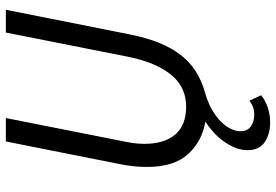

<svg xmlns="http://www.w3.org/2000/svg" viewBox="-160 -536 921 640"><g transform="rotate(-90 300.0 -215.5)"><path d="M212 225Q174 225 147 207Q120 189 120 150Q120 128 128.5 107.5Q137 87 150.5 68.5Q164 50 181 35Q198 20 215 9Q149 -2 106.5 -49Q64 -96 64 -186Q64 -230 74 -279L149 -656H227L152 -277Q147 -254 144 -234Q141 -214 141 -195Q141 -128 172 -91.5Q203 -55 265 -55Q293 -55 318.5 -65Q344 -75 365.5 -98.5Q387 -122 404 -159.5Q421 -197 432 -252L512 -656H588L506 -244Q495 -188 478 -146Q461 -104 437.5 -73.5Q414 -43 383.5 -23.5Q353 -4 315 7Q282 16 257 30Q232 44 215.5 60.5Q199 77 191 94Q183 111 183 126Q183 149 199 160.5Q215 172 238 172Q252 172 263 168Q274 164 285 156L303 195Q286 209 262 217Q238 225 212 225Z"/></g></svg>

Font: Source Code Pro
Style: Italic
Weight: 400
Italic angle: -11°
Monospace: yes
Designer: Paul D. Hunt, Teo Tuominen
Foundry: Adobe Systems Incorporated
Version: Version 1.050;PS 1.000;hotconv 16.6.51;makeotf.lib2.5.65220